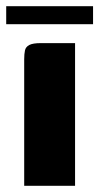

<svg xmlns="http://www.w3.org/2000/svg" viewBox="-20 -599 321 619"><path d="M58 0Q58 -102 58 -204Q58 -306 58 -408Q58 -425 60.5 -436.5Q63 -448 74.5 -454Q86 -460 112 -460H222V0ZM0 -521V-579H280V-521Z"/></svg>

Font: Genos
Style: Bold
Weight: 700
Designer: Robert E. Leuschke
Foundry: Robert E. Leuschke
Version: Version 1.010